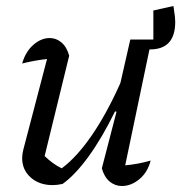

<svg xmlns="http://www.w3.org/2000/svg" viewBox="-20 -615 605 641"><path d="M320 -53 369 -242 364 -243Q321 -155 276 -93Q231 -31 189 -1Q171 3 156 3Q111 3 82.5 -22.5Q54 -48 54 -87Q54 -101 58 -116L137 -418Q93 -413 54 -403Q65 -442 91 -465Q117 -488 146 -488Q168 -488 185.5 -473Q203 -458 211 -429L129 -94Q157 -67 186 -53Q236 -90 286 -162.5Q336 -235 382 -338L415 -483H492V-580L559 -595Q563 -569 564 -559.5Q565 -550 565 -542Q565 -449 479 -450L398 -63Q442 -67 483 -79Q473 -40 445.5 -17Q418 6 387 6Q364 6 346 -9Q328 -24 320 -53Z"/></svg>

Font: Piazzolla
Style: Italic
Weight: 400
Italic angle: -11.3°
Designer: Juan Pablo del Peral
Foundry: Huerta Tipografica
Version: Version 1.330